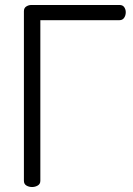

<svg xmlns="http://www.w3.org/2000/svg" viewBox="-20 -751 534 771"><path d="M76 -706Q76 -719 85.5 -725Q95 -731 106 -731H460Q473 -731 479 -722Q485 -713 485 -702Q485 -689 478.5 -679.5Q472 -670 460 -670H142V-25Q142 -12 131.5 -6Q121 0 109 0Q96 0 86 -6Q76 -12 76 -25Z"/></svg>

Font: AkaAcidDosis
Style: Regular
Weight: 400
Designer: Edgar Tolentino, Pablo Impallari, Igino Marini, Aka-Acid
Foundry: Edgar Tolentino, Pablo Impallari, Igino Marini, Cyberella
Version: Version 1.007